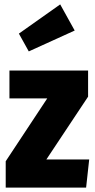

<svg xmlns="http://www.w3.org/2000/svg" viewBox="-20 -854 432 874"><path d="M381 -414 191 -128H386L372 0H6V-120L195 -406H23V-533H381ZM320 -715 111 -620 66 -701 254 -834Z"/></svg>

Font: Fira Sans Compressed ExtraBold
Style: Regular
Weight: 800
Width: 1
Designer: bBox Type GmbH & Carrois Corporate GbR & Edenspiekermann AG
Foundry: bBox Type GmbH & Carrois Corporate GbR & Edenspiekermann AG
Version: Version 4.301